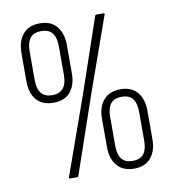

<svg xmlns="http://www.w3.org/2000/svg" viewBox="-77 -729 726 803"><g transform="rotate(-10 286.5 -327.5)"><path d="M158 0Q152 0 154 -7L271 -336L379 -652Q380 -656 385 -656H414Q422 -656 418 -649L306 -333L193 -4Q192 0 187 0ZM145 -324Q97 -324 72.5 -353Q48 -382 48 -431V-552Q48 -601 72.5 -631Q97 -661 145 -661Q192 -661 216.5 -631Q241 -601 241 -552V-431Q241 -382 216.5 -353Q192 -324 145 -324ZM145 -356Q207 -356 207 -431V-553Q207 -590 192 -609Q177 -628 145 -628Q113 -628 98 -609Q83 -590 83 -553V-431Q83 -356 145 -356ZM429 6Q382 6 357 -23.5Q332 -53 332 -102V-223Q332 -272 357 -301.5Q382 -331 429 -331Q476 -331 500.5 -301.5Q525 -272 525 -223V-102Q525 -53 500.5 -23.5Q476 6 429 6ZM429 -27Q461 -27 475.5 -46Q490 -65 490 -102V-224Q490 -261 475.5 -280Q461 -299 429 -299Q396 -299 381.5 -280Q367 -261 367 -224V-102Q367 -65 381.5 -46Q396 -27 429 -27Z"/></g></svg>

Font: Sofia Sans Extra Condensed Light
Style: Regular
Weight: 300
Designer: Botio Nikoltchev, Ani Petrova
Foundry: lettersoup
Version: Version 4.101